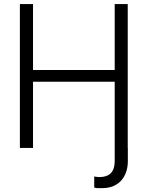

<svg xmlns="http://www.w3.org/2000/svg" viewBox="-20 -748 748 971"><path d="M560.1 0H626.5V66.4Q626.5 92.8 620.1 114.5Q613.8 136.2 602.3 153.1Q590.8 169.9 574.7 181.2Q558.6 192.4 539.1 198Q519.5 203.6 497.6 203.6Q486.8 204.1 475.6 203.6Q464.4 203.1 456.5 200.2V144.5Q461.4 145.5 468.3 146.5Q475.1 147.5 482.4 147.5Q506.3 147.5 523.9 139.4Q541.5 131.3 550.8 113.3Q560.1 95.2 560.1 64.9ZM80.6 0V-727.5H147V-394H560.1V-727.5H626V0H560.1V-334.5H147V0Z"/></svg>

Font: Inter Tight Light
Style: Regular
Weight: 300
Designer: Rasmus Andersson
Foundry: rsms
Version: Version 3.004